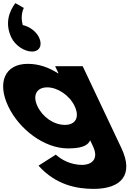

<svg xmlns="http://www.w3.org/2000/svg" viewBox="-102 -938 865 1233"><path d="M103.5 -607C151.5 -607 172.6 -647 149 -697C130.1 -737 86.4 -768 44.2 -777C25.5 -842 51.2 -887 51.2 -887L-3.5 -918C-41.9 -866 -73 -790 -29 -697C-5.4 -647 53.5 -607 103.5 -607ZM145.1 126C258.2 251 392.5 275 499.5 275C674.5 275 759.4 186 678.1 14L429 -513H252L273.7 -467H270.7C210.3 -506 144.9 -528 76.9 -528C-73.1 -528 -120.4 -406 -49.5 -256C21.4 -106 183.6 15 333.6 15C403.6 15 458.9 5 477 -37L495 1C538 92 475.7 121 426.7 121C349.7 121 290.2 86 256.5 55ZM138.5 -256C104.9 -327 134.3 -377 201.3 -377C267.3 -377 343.9 -327 377.5 -256C410.6 -186 384.2 -136 315.2 -136C243.2 -136 171.6 -186 138.5 -256Z"/></svg>

Font: Hussar
Style: BdOpOblFive
Weight: 700
Foundry: Cannot Into Space Fonts
Version: Version 2.00